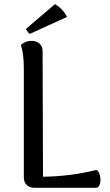

<svg xmlns="http://www.w3.org/2000/svg" viewBox="-20 -900 525 920"><path d="M300.8 -818.8 123 -737.8Q117.7 -739.7 111.3 -749Q105 -758.3 105 -762.2L243.2 -879.9Q258.3 -873 275.9 -854.7Q293.5 -836.4 300.8 -818.8ZM184.1 -654.8 186 -53.2Q316.9 -54.7 442.9 -85.9Q454.6 -78.6 459.2 -57.6Q463.9 -36.6 458.5 -18.3Q453.1 0 439 0H147Q123 0 108.6 -13.2Q94.2 -26.4 94.2 -49.8V-571.8Q94.2 -642.1 80.1 -684.1Q100.1 -704.1 131.8 -704.1Q155.3 -704.1 169.7 -690.9Q184.1 -677.7 184.1 -654.8Z"/></svg>

Font: Arima Madurai Medium
Style: Regular
Weight: 500
Designer: Joana Correia and Natanael Gama
Foundry: NDISCOVER
Version: Version 1.019;PS 001.019;hotconv 1.0.88;makeotf.lib2.5.64775